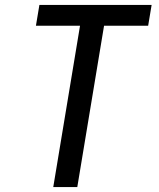

<svg xmlns="http://www.w3.org/2000/svg" viewBox="-20 -755 640 775"><path d="M195 0 303 -651H125L139 -735H592L578 -651H400L292 0Z"/></svg>

Font: Iosevka Curly Medium Extended
Style: Italic
Weight: 500
Width: 7
Italic angle: -9°
Monospace: yes
Designer: Belleve Invis
Foundry: Belleve Invis
Version: Version 11.1.0; ttfautohint (v1.8.3)